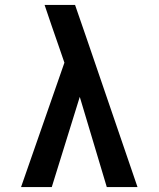

<svg xmlns="http://www.w3.org/2000/svg" viewBox="-20 -755 640 775"><path d="M65 0 240 -502 218 -566Q203 -609 188.5 -651Q174 -693 160 -735H283L330 -599L535 0H411L302 -364L189 0Z"/></svg>

Font: Iosevka Book
Style: Bold
Weight: 700
Designer: Belleve Invis
Foundry: Belleve Invis
Version: Version 28.0.7; ttfautohint (v1.8.3)